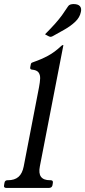

<svg xmlns="http://www.w3.org/2000/svg" viewBox="-46 -926 420 946"><path d="M203.5 -38Q216.5 -38 214.5 -25L212.5 -13Q209.5 0 194.5 0H-14Q-29 0 -26 -13L-24 -25Q-22 -38 -9 -38H-7Q26 -38 45 -54.5Q64 -71 70.8 -106L146.2 -496Q151 -521 151.8 -539.2Q152.5 -557.5 143.8 -569.2Q135 -581 111 -583Q101 -584 103 -595L106 -610Q107 -615 110.9 -617.1Q114.8 -619.2 121 -621Q158.5 -634 191 -651.5Q223.5 -669 256 -699.8Q260.8 -704 263.5 -704H264.5Q266.5 -704 266.2 -702.8L150.5 -107Q143.5 -72 156 -55Q168.5 -38 200.5 -38ZM175.8 -757Q207.8 -789.2 226.5 -810.4Q245.2 -831.5 258.9 -850.2Q272.5 -869 288.8 -894Q293 -901.2 300.5 -903.6Q308 -906 316.2 -906Q338.2 -906 347.5 -895.8Q356.8 -885.5 352.5 -867Q347.2 -840 324.5 -818.6Q301.8 -797.2 271 -779.9Q240.2 -762.5 213.2 -747.5Q210 -746.5 207.1 -745.2Q204.2 -744 201.8 -744.8Q198 -744.8 190 -749.2Z"/></svg>

Font: Young Serif Light
Style: Italic
Weight: 300
Italic angle: -10.979°
Designer: Bastien Sozeau
Foundry: NBR — Bastien Sozeau
Version: Version 5.001